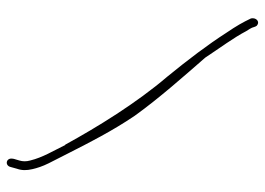

<svg xmlns="http://www.w3.org/2000/svg" viewBox="-126 -594 771 558"><g transform="rotate(-90 259.0 -314.5)"><path d="M47 -605C50 -592 55 -576 64 -558L94 -499C124 -440 158 -373 202 -308C253 -237 317 -165 371 -103C400 -59 428 -22 448 16C453 24 457 30 458 33C461 42 462 47 467 49C477 55 488 44 485 30C473 5 464 -11 443 -42C409 -95 365 -153 316 -213C239 -303 169 -417 118 -510H117C100 -545 81 -575 72 -612C69 -623 69 -633 72 -643L77 -660V-661C82 -682 57 -687 53 -668L48 -650C43 -636 43 -622 47 -605ZM448 16Z"/></g></svg>

Font: Stray Cat
Style: LtExt
Weight: 300
Version: Version 1.0